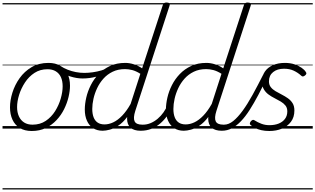

<svg xmlns="http://www.w3.org/2000/svg" viewBox="-20 -1016 2491 1517"><path d="M231 19Q175 19 136.5 -4.5Q98 -28 78.5 -70.5Q59 -113 59 -168Q59 -223 78 -284Q97 -345 135 -398.5Q173 -452 230 -485.5Q287 -519 363 -519Q418 -519 455.5 -496.5Q493 -474 513 -433.5Q533 -393 533 -339Q533 -298 521.5 -249.5Q510 -201 486.5 -153.5Q463 -106 426.5 -67Q390 -28 341.5 -4.5Q293 19 231 19ZM237 -31Q297 -31 341.5 -61Q386 -91 415.5 -138Q445 -185 460 -237.5Q475 -290 475 -334Q475 -376 461.5 -406Q448 -436 421 -452.5Q394 -469 355 -469Q297 -469 252.5 -440Q208 -411 177.5 -364.5Q147 -318 131 -266.5Q115 -215 115 -170Q115 -128 129.5 -96.5Q144 -65 171 -48Q198 -31 237 -31ZM0 471H588V481H0ZM0 -20H588V0H0ZM0 -505H588V-500H0ZM0 -991H588V-981H0Z M632 -396Q586 -396 535.5 -412Q485 -428 441 -454Q432 -460 431 -468Q430 -476 434.5 -483.5Q439 -491 445.5 -494.5Q452 -498 459 -494Q483 -478 514 -465.5Q545 -453 579 -446.5Q613 -440 646 -440Q677 -440 713 -445Q749 -450 782.5 -460Q816 -470 839 -484Q850 -490 857 -484.5Q864 -479 863.5 -469.5Q863 -460 852 -455Q794 -424 740.5 -410Q687 -396 632 -396ZM589 471V481ZM589 -20V0ZM589 -505V-500ZM589 -991V-981Z M791 17Q747 17 715.5 -3.5Q684 -24 667 -62Q650 -100 650 -151Q650 -194 661.5 -244.5Q673 -295 697.5 -343.5Q722 -392 760 -431.5Q798 -471 850 -495Q902 -519 970 -519Q1004 -519 1039 -507.5Q1074 -496 1103 -476L1266 -975Q1270 -987 1276.5 -991.5Q1283 -996 1296 -996Q1314 -996 1319 -988.5Q1324 -981 1319 -969L1049 -140Q1031 -84 1043.5 -57.5Q1056 -31 1105 -31Q1114 -31 1118 -23.5Q1122 -16 1120.5 -7Q1119 2 1111.5 9.5Q1104 17 1089 17Q1065 17 1045 11Q1025 5 1011.5 -7Q998 -19 991 -37Q984 -55 984 -80L985 -92Q951 -47 915 -23.5Q879 0 847 8.5Q815 17 791 17ZM806 -33Q840 -33 875 -49.5Q910 -66 945 -102Q980 -138 1012 -195L1089 -433Q1054 -455 1024.5 -462.5Q995 -470 968 -470Q913 -470 870.5 -449.5Q828 -429 797.5 -395Q767 -361 747.5 -319.5Q728 -278 718.5 -235.5Q709 -193 709 -155Q709 -117 719.5 -89.5Q730 -62 751.5 -47.5Q773 -33 806 -33ZM588 471H1229V481H588ZM588 -20H1229V0H588ZM588 -505H1229V-500H588ZM588 -991H1229V-981H588Z M1093 17Q1083 17 1078 9.5Q1073 2 1075 -7Q1077 -16 1085.5 -23.5Q1094 -31 1109 -31Q1141 -31 1170.5 -43.5Q1200 -56 1226 -78Q1252 -100 1272 -128.5Q1292 -157 1304 -187Q1308 -198 1317 -198.5Q1326 -199 1333.5 -191.5Q1341 -184 1337 -174Q1324 -135 1300.5 -101Q1277 -67 1245.5 -40Q1214 -13 1175.5 2Q1137 17 1093 17ZM1229 471V481ZM1229 -20V0ZM1229 -505V-500ZM1229 -991V-981Z M1432 17Q1388 17 1356.5 -3.5Q1325 -24 1308 -62Q1291 -100 1291 -151Q1291 -194 1302.5 -244.5Q1314 -295 1338.5 -343.5Q1363 -392 1401 -431.5Q1439 -471 1491 -495Q1543 -519 1611 -519Q1645 -519 1680 -507.5Q1715 -496 1744 -476L1907 -975Q1911 -987 1917.5 -991.5Q1924 -996 1937 -996Q1955 -996 1960 -988.5Q1965 -981 1960 -969L1690 -140Q1672 -84 1684.5 -57.5Q1697 -31 1746 -31Q1755 -31 1759 -23.5Q1763 -16 1761.5 -7Q1760 2 1752.5 9.5Q1745 17 1730 17Q1706 17 1686 11Q1666 5 1652.5 -7Q1639 -19 1632 -37Q1625 -55 1625 -80L1626 -92Q1592 -47 1556 -23.5Q1520 0 1488 8.5Q1456 17 1432 17ZM1447 -33Q1481 -33 1516 -49.5Q1551 -66 1586 -102Q1621 -138 1653 -195L1730 -433Q1695 -455 1665.5 -462.5Q1636 -470 1609 -470Q1554 -470 1511.5 -449.5Q1469 -429 1438.5 -395Q1408 -361 1388.5 -319.5Q1369 -278 1359.5 -235.5Q1350 -193 1350 -155Q1350 -117 1360.5 -89.5Q1371 -62 1392.5 -47.5Q1414 -33 1447 -33ZM1229 471H1870V481H1229ZM1229 -20H1870V0H1229ZM1229 -505H1870V-500H1229ZM1229 -991H1870V-981H1229Z M1734 17Q1724 17 1719.5 9.5Q1715 2 1717 -7Q1719 -16 1727.5 -23.5Q1736 -31 1750 -31Q1787 -31 1823 -60Q1859 -89 1897 -141Q1935 -193 1975 -265.5Q2015 -338 2059 -425Q2065 -436 2075 -435.5Q2085 -435 2091.5 -427.5Q2098 -420 2093 -411Q2056 -332 2021 -266Q1986 -200 1952.5 -147.5Q1919 -95 1884 -58.5Q1849 -22 1812 -2.5Q1775 17 1734 17ZM1870 471H1920V481H1870ZM1870 -20H1920V0H1870ZM1870 -505H1920V-500H1870ZM1870 -991H1920V-981H1870Z M2108 19Q2073 19 2044.5 12.5Q2016 6 1995.5 -5Q1975 -16 1960 -28Q1953 -34 1954 -41.5Q1955 -49 1962 -58Q1971 -68 1978.5 -69Q1986 -70 1995 -63Q2015 -50 2044.5 -38.5Q2074 -27 2109 -27Q2150 -27 2181.5 -39.5Q2213 -52 2231.5 -76.5Q2250 -101 2250 -136Q2250 -164 2235.5 -182Q2221 -200 2198.5 -213.5Q2176 -227 2150 -240Q2124 -253 2101.5 -269.5Q2079 -286 2064.5 -310.5Q2050 -335 2050 -372Q2050 -417 2072.5 -450Q2095 -483 2136 -501Q2177 -519 2231 -519Q2274 -519 2307.5 -507.5Q2341 -496 2363.5 -480Q2386 -464 2395 -449Q2402 -440 2400.5 -433.5Q2399 -427 2389 -419Q2381 -413 2374 -412Q2367 -411 2360 -418Q2334 -442 2301 -457.5Q2268 -473 2224 -473Q2171 -473 2138 -446.5Q2105 -420 2105 -373Q2105 -346 2119.5 -327.5Q2134 -309 2157 -295.5Q2180 -282 2205.5 -269Q2231 -256 2254 -240Q2277 -224 2291.5 -201Q2306 -178 2306 -143Q2306 -90 2279 -54Q2252 -18 2207.5 0.5Q2163 19 2108 19ZM1920 471H2451V481H1920ZM1920 -20H2451V0H1920ZM1920 -505H2451V-500H1920ZM1920 -991H2451V-981H1920Z"/></svg>

Font: Playwrite IE Guides
Style: Regular
Weight: 400
Designer: Veronika Burian, José Scaglione
Foundry: TypeTogether
Version: Version 1.003